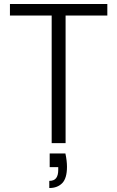

<svg xmlns="http://www.w3.org/2000/svg" viewBox="-20 -720 590 966"><path d="M240 0V-642H30V-700H520V-642H310V0ZM228 226V190Q252 190 262.5 176Q273 162 273 135V121H230V52H309Q313 70 315 87.5Q317 105 317 119Q317 177 293 201.5Q269 226 228 226Z"/></svg>

Font: DM Sans 24pt Light
Style: Regular
Weight: 300
Designer: Colophon Foundry, Jonny Pinhorn
Foundry: Colophon Foundry
Version: Version 4.004;gftools[0.9.30]